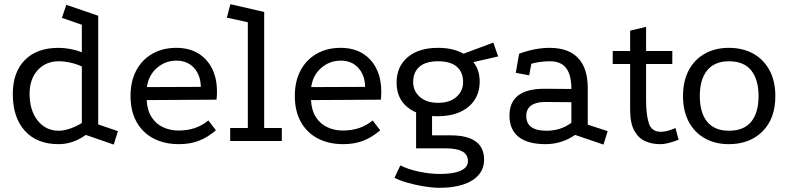

<svg xmlns="http://www.w3.org/2000/svg" viewBox="-20 -672 3755 915"><path d="M522 17 389 -29Q328 15 259 15Q156 15 98.5 -48.5Q41 -112 41 -224Q41 -328 98.5 -386Q156 -444 259 -444Q286 -444 315.5 -438.5Q345 -433 370 -423V-554L275 -587L296 -649L448 -597V-79L542 -47ZM260 -49Q285 -49 315 -59.5Q345 -70 370 -86V-355Q348 -366 317.5 -373Q287 -380 260 -380Q198 -380 159.5 -337.5Q121 -295 121 -225Q121 -146 159.5 -97.5Q198 -49 260 -49Z M1009 -51Q969 -17 927.5 -1Q886 15 833 15Q763 15 711 -12.5Q659 -40 630.5 -91.5Q602 -143 602 -215Q602 -284 629 -335.5Q656 -387 705.5 -415.5Q755 -444 820 -444Q881 -444 924 -418Q967 -392 990.5 -345.5Q1014 -299 1014 -235Q1014 -226 1013.5 -216.5Q1013 -207 1012 -197L679 -195Q682 -144 703.5 -112Q725 -80 758.5 -65Q792 -50 830 -50Q874 -50 909 -62Q944 -74 973 -98ZM937 -258Q936 -314 904.5 -348.5Q873 -383 821 -383Q768 -383 728 -348.5Q688 -314 680 -257Z M1077 0V-62H1161V-566L1061 -588L1078 -652L1239 -615V-62H1323V0Z M1792 -51Q1752 -17 1710.5 -1Q1669 15 1616 15Q1546 15 1494 -12.5Q1442 -40 1413.5 -91.5Q1385 -143 1385 -215Q1385 -284 1412 -335.5Q1439 -387 1488.5 -415.5Q1538 -444 1603 -444Q1664 -444 1707 -418Q1750 -392 1773.5 -345.5Q1797 -299 1797 -235Q1797 -226 1796.5 -216.5Q1796 -207 1795 -197L1462 -195Q1465 -144 1486.5 -112Q1508 -80 1541.5 -65Q1575 -50 1613 -50Q1657 -50 1692 -62Q1727 -74 1756 -98ZM1720 -258Q1719 -314 1687.5 -348.5Q1656 -383 1604 -383Q1551 -383 1511 -348.5Q1471 -314 1463 -257Z M2066 -118Q1975 -118 1922.5 -160.5Q1870 -203 1870 -278Q1870 -355 1923 -399.5Q1976 -444 2067 -444Q2105 -444 2134.5 -437Q2164 -430 2189 -416L2331 -469L2354 -403L2236 -376Q2251 -357 2258.5 -334Q2266 -311 2266 -283Q2266 -233 2241.5 -195.5Q2217 -158 2172 -138Q2127 -118 2066 -118ZM2074 223Q2042 223 1999 216Q1956 209 1917.5 197.5Q1879 186 1860 175L1888 116Q1924 135 1977 146Q2030 157 2074 157Q2117 157 2147 150.5Q2177 144 2193.5 130.5Q2210 117 2210 96Q2210 64 2183 49.5Q2156 35 2106 35H1963V-162L2039 -137V-27H2127Q2207 -27 2247 2Q2287 31 2287 89Q2287 131 2261.5 161Q2236 191 2188.5 207Q2141 223 2074 223ZM2068 -182Q2123 -182 2155 -210Q2187 -238 2187 -281Q2187 -328 2157 -354Q2127 -380 2068 -380Q2009 -380 1979 -354Q1949 -328 1949 -281Q1949 -238 1981 -210Q2013 -182 2068 -182Z M2721 -29Q2656 15 2580 15Q2496 15 2452.5 -19Q2409 -53 2408 -118Q2406 -249 2574 -249L2703 -248Q2703 -315 2678 -347.5Q2653 -380 2602 -380Q2578 -380 2555 -377Q2532 -374 2512 -368L2502 -313L2438 -325L2454 -416Q2492 -430 2528.5 -437Q2565 -444 2599 -444Q2689 -444 2735 -395.5Q2781 -347 2781 -252V-78L2876 -47L2856 17ZM2577 -186Q2534 -186 2511 -169Q2488 -152 2488 -119Q2488 -49 2584 -49Q2653 -49 2703 -87V-185Z M3124 15Q3088 15 3055.5 1Q3023 -13 3003 -49Q2983 -85 2983 -149V-367H2900V-429H2983V-526L3059 -544V-429H3184V-367H3059V-193Q3059 -126 3072 -85Q3085 -44 3129 -44Q3160 -44 3199 -62L3214 -6Q3193 2 3170 8.5Q3147 15 3124 15Z M3453 -444Q3520 -444 3569.5 -416.5Q3619 -389 3647 -337.5Q3675 -286 3675 -214Q3675 -107 3614 -46Q3553 15 3453 15Q3389 15 3339.5 -12.5Q3290 -40 3262.5 -91.5Q3235 -143 3235 -214Q3235 -286 3262.5 -337.5Q3290 -389 3339.5 -416.5Q3389 -444 3453 -444ZM3454 -380Q3385 -380 3350 -336.5Q3315 -293 3315 -214Q3315 -135 3350 -92Q3385 -49 3454 -49Q3525 -49 3560 -92Q3595 -135 3595 -214Q3595 -293 3560 -336.5Q3525 -380 3454 -380Z"/></svg>

Font: Podkova
Style: Regular
Weight: 400
Designer: Ilya Yudin
Foundry: Cyreal (www.cyreal.org)
Version: Version 2.103